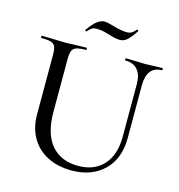

<svg xmlns="http://www.w3.org/2000/svg" viewBox="-116 -886 931 1000"><g transform="rotate(15 350.0 -385.5)"><path d="M483 -613Q480 -613 480 -619Q480 -625 483 -625L528 -624Q564 -622 585 -622Q603 -622 637 -624L680 -625Q682 -625 682 -619Q682 -613 680 -613Q640 -613 619.5 -587Q599 -561 599 -510V-227Q599 -115 533.5 -51Q468 13 359 13Q285 13 229 -15.5Q173 -44 142 -97.5Q111 -151 111 -223V-544Q111 -574 105 -588Q99 -602 82.5 -607.5Q66 -613 30 -613Q27 -613 27 -619Q27 -625 30 -625L80 -624Q124 -622 150 -622Q179 -622 221 -624L270 -625Q273 -625 273 -619Q273 -613 270 -613Q235 -613 218.5 -607Q202 -601 196 -586.5Q190 -572 190 -542V-258Q190 -140 241.5 -79.5Q293 -19 386 -19Q473 -19 522.5 -73.5Q572 -128 572 -226V-510Q572 -560 549 -586.5Q526 -613 483 -613ZM500 -784H501Q504 -784 506.5 -781.5Q509 -779 507 -777Q481 -737 463.5 -723Q446 -709 426 -709Q413 -709 397.5 -712.5Q382 -716 367 -721Q363 -722 341.5 -728Q320 -734 297 -734Q281 -734 272.5 -729Q264 -724 257.5 -717Q251 -710 248 -707H246Q243 -707 241 -709.5Q239 -712 241 -714Q286 -781 326 -781Q339 -781 375 -771Q421 -757 450 -757Q467 -757 477.5 -763.5Q488 -770 500 -784Z"/></g></svg>

Font: Cormorant Unicase Medium
Style: Regular
Weight: 500
Designer: Christian Thalmann (Catharsis Fonts)
Foundry: Catharsis Fonts
Version: Version 4.000